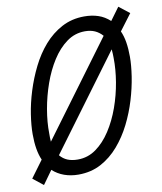

<svg xmlns="http://www.w3.org/2000/svg" viewBox="-85 -794 758 898"><g transform="rotate(-10 294.0 -345.5)"><path d="M51 35 2 -4 61 -84Q40 -131 40 -208Q40 -249 48 -301.5Q56 -354 73.5 -410Q91 -466 117.5 -519.5Q144 -573 181 -615.5Q218 -658 266 -683.5Q314 -709 373 -709Q409 -709 439 -699Q469 -689 494 -666L538 -726L588 -687L530 -610Q541 -586 546 -555Q551 -524 551 -486Q551 -446 543 -393.5Q535 -341 518 -284.5Q501 -228 474.5 -175Q448 -122 411 -79Q374 -36 326.5 -10.5Q279 15 219 15Q183 15 152 4Q121 -7 97 -29ZM228 -55Q276 -55 315 -83Q354 -111 384.5 -158Q415 -205 435.5 -262.5Q456 -320 466 -380Q476 -440 475 -494Q475 -504 474.5 -514.5Q474 -525 473 -535L144 -90Q159 -72 179.5 -63.5Q200 -55 228 -55ZM118 -159 447 -604Q431 -622 411 -631Q391 -640 364 -640Q316 -640 277 -611.5Q238 -583 208 -536Q178 -489 157.5 -431Q137 -373 126.5 -312.5Q116 -252 117 -199Q117 -189 117 -178.5Q117 -168 118 -159Z"/></g></svg>

Font: Ubuntu Sans Mono
Style: Italic
Weight: 400
Italic angle: -13.5°
Monospace: yes
Designer: Dalton Maag Ltd
Foundry: Dalton Maag Ltd
Version: Version 1.006